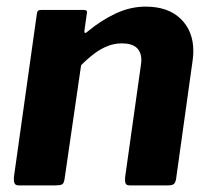

<svg xmlns="http://www.w3.org/2000/svg" viewBox="-20 -560 636 580"><path d="M36 0Q26 0 23.5 -7.5Q21 -15 22 -25L91 -516Q92 -525 95 -527.5Q98 -530 105 -530H233Q239 -530 241.5 -527.5Q244 -525 242 -517L235 -467Q234 -455 245 -465Q286 -499 330 -519.5Q374 -540 420 -540Q488 -540 526 -503Q564 -466 564 -406Q564 -399 563.5 -392Q563 -385 562 -378L512 -20Q510 -8 505 -4Q500 0 487 0H372Q361 0 359 -7Q357 -14 358 -25L405 -359Q406 -365 406.5 -370Q407 -375 407 -378Q407 -403 392.5 -416Q378 -429 348 -429Q326 -429 305.5 -421Q285 -413 265.5 -398.5Q246 -384 225 -363L175 -19Q173 -6 167.5 -3Q162 0 148 0H36Z"/></svg>

Font: Libre Franklin
Style: Bold Italic
Weight: 700
Italic angle: -8°
Designer: Pablo Impallari, Rodrigo Fuenzalida, Nhung Nguyen
Foundry: Impallari Type
Version: Version 3.000